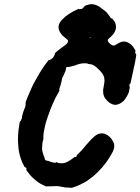

<svg xmlns="http://www.w3.org/2000/svg" viewBox="-20 -842 670 916"><path d="M419 -822Q438 -821 457 -808Q489 -784 491 -781Q491 -780 494 -776Q501 -768 503 -764Q507 -757 511 -754L513 -753V-755Q513 -756 516 -753Q528 -739 531 -729Q541 -695 508 -666Q495 -655 494 -652Q493 -647 497 -642Q501 -635 512 -628Q520 -624 523.5 -624.5Q527 -625 537 -631Q555 -643 569 -644Q575 -644 580 -643Q588 -641 598 -635Q611 -626 618 -614Q629 -599 626 -597Q625 -596 625 -593Q625 -587 629 -584Q630 -583 630 -578Q629 -570 625 -549Q623 -537 621.5 -531Q620 -525 618.5 -519.5Q617 -514 616 -506Q612 -490 610 -479Q607 -467 605 -455Q603 -448 602.5 -446Q602 -444 602 -443Q602 -442 600.5 -442Q599 -442 598 -440Q597 -438 597 -434.5Q597 -431 598 -430.5Q599 -430 599 -425Q598 -417 595 -403Q591 -392 585 -382Q579 -371 571 -362Q557 -348 542 -344Q537 -342 530 -342Q523 -342 518 -344Q501 -350 488 -365Q480 -374 477 -381Q472 -392 472 -404Q471 -414 475 -431Q480 -455 478 -464Q478 -469 477 -473Q474 -483 467 -493Q457 -506 440 -521Q431 -529 423 -532.5Q415 -536 401 -537Q400 -537 399 -538Q398 -539 396 -539.5Q394 -540 383.5 -540Q373 -540 369 -539Q360 -538 346 -533Q342 -531 337 -529.5Q332 -528 326 -526.5Q320 -525 315 -524Q310 -523 309.5 -522.5Q309 -522 308 -522.5Q307 -523 303 -523Q299 -523 297 -522Q295 -519 294 -511Q294 -507 292.5 -504Q291 -501 290 -498Q289 -495 283 -482Q275 -467 275 -463Q275 -461 275 -460.5Q275 -460 273.5 -453.5Q272 -447 270 -440Q268 -433 268 -432.5Q268 -432 266 -428Q264 -424 264.5 -424Q265 -424 265 -422Q262 -417 262 -413V-412L263 -413Q265 -414 265 -414Q265 -414 263.5 -410.5Q262 -407 262 -406.5Q262 -406 255 -394Q248 -382 243 -371.5Q238 -361 238 -360.5Q238 -360 236.5 -356.5Q235 -353 233 -350Q226 -335 215 -305Q200 -266 194 -237Q187 -208 187 -190Q187 -186 187 -177L185 -170Q185 -171 184 -170Q184 -170 183.5 -166Q183 -162 183 -161Q183 -161 182.5 -160Q182 -159 182 -155Q182 -150 181 -140Q180 -129 181 -127Q184 -112 187 -104Q189 -100 192 -90.5Q195 -81 195 -80L199 -77Q200 -76 201 -76Q202 -76 202.5 -75.5Q203 -75 203.5 -75.5Q204 -76 206 -75Q208 -74 208.5 -74.5Q209 -75 209.5 -74.5Q210 -74 219 -71Q228 -68 229 -68Q230 -68 231 -67.5Q232 -67 234 -66.5Q236 -66 236.5 -66.5Q237 -67 238.5 -66Q240 -65 243 -65Q246 -65 247 -68Q248 -69 251 -67.5Q254 -66 259.5 -64.5Q265 -63 273 -63Q281 -63 286 -64Q305 -69 329 -88L338 -94L339 -93Q341 -93 343 -93Q345 -94 346 -99V-101L358 -113Q373 -127 390 -149Q400 -161 416 -178Q433 -195 444 -200.5Q455 -206 468 -206Q475 -205 479 -204Q506 -194 520 -166Q524 -158 525 -151Q525 -145 525 -140Q523 -129 519 -120Q513 -108 503 -92Q501 -89 500 -87Q491 -71 468 -44Q449 -22 427 -3Q411 10 395 21Q383 29 364 38Q348 46 340 48Q334 50 332 51Q325 54 319 54Q317 54 316 53.5Q315 53 305 53Q295 53 292.5 52.5Q290 52 285 51Q280 50 274 49Q257 45 245 46Q234 46 229 46.5Q224 47 217 47Q206 46 205 47Q204 48 203 47.5Q202 47 199 47Q191 44 174 35Q160 27 150 18Q132 4 119 -13Q104 -31 104 -35L105 -34Q107 -34 107 -35Q107 -38 104 -41.5Q101 -45 98 -45Q97 -45 95 -50Q79 -78 71 -116Q68 -132 67 -149Q65 -169 66 -192Q67 -220 73 -253Q73 -254 73 -256L76 -264V-263Q77 -263 78 -264Q79 -265 80 -268Q81 -271 81 -271L85 -279V-284Q85 -289 92 -311Q95 -320 97 -324Q101 -331 101 -336Q101 -338 102 -341Q103 -347 102 -350Q101 -351 103 -357Q112 -381 124 -407Q126 -413 129 -419Q139 -443 156 -471Q182 -518 208 -550Q212 -556 213 -556.5Q214 -557 214 -556L215 -555L217 -556Q219 -556 220.5 -558Q222 -560 223 -560Q224 -559 228 -563L229 -564Q229 -561 233 -567Q235 -569 235 -570Q235 -571 236.5 -572.5Q238 -574 238.5 -575.5Q239 -577 238.5 -577Q238 -577 239 -579Q244 -584 242 -585Q242 -586 241 -586Q240 -586 246 -592Q262 -606 283 -621Q298 -631 301 -636Q305 -643 304.5 -647.5Q304 -652 297 -657Q292 -660 289 -663Q277 -672 271 -681Q264 -691 261 -700Q254 -726 277 -749Q291 -764 310 -776Q335 -792 349 -797Q351 -798 354 -799L356 -800L357 -799Q357 -798 359 -798Q361 -798 363 -799Q365 -800 365.5 -799.5Q366 -799 368 -799Q371 -800 373.5 -801.5Q376 -803 376 -804Q375 -805 378 -806Q384 -809 382 -811Q381 -812 381 -812Q381 -812 387 -815Q397 -819 407 -821Q410 -822 411 -822Q412 -822 419 -822ZM406 -685Q406 -687 404 -685Q403 -685 404 -684Q405 -683 405.5 -683.5Q406 -684 406 -685ZM412 -665Q410 -666 408 -665Q405 -663 410 -663H412Q414 -664 412 -665Z"/></svg>

Font: TT2020 Style B
Style: Italic
Weight: 400
Italic angle: -15°
Version: Version 0.2.000